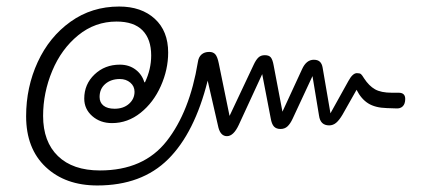

<svg xmlns="http://www.w3.org/2000/svg" viewBox="-20 -604 1307 588"><path d="M60 -248Q60 -337 95.5 -414Q131 -491 196 -537.5Q261 -584 345 -584Q413 -584 454 -546.5Q495 -509 495 -443Q495 -391 472.5 -340.5Q450 -290 410.5 -258.5Q371 -227 323 -227Q287 -227 262.5 -248.5Q238 -270 238 -302Q238 -346 269.5 -376Q301 -406 347 -406Q375 -406 395 -391Q415 -376 422 -352H424Q443 -392 443 -434Q443 -484 416.5 -511Q390 -538 337 -538Q271 -538 219.5 -496Q168 -454 140 -387Q112 -320 112 -249Q112 -170 157.5 -126Q203 -82 286 -82Q420 -82 490.5 -172Q561 -262 586 -414Q588 -429 597 -437Q606 -445 621 -445Q633 -445 639.5 -437.5Q646 -430 650 -410L683 -249L757 -406Q764 -421 771.5 -428Q779 -435 791 -435Q804 -435 809.5 -428Q815 -421 818 -404L845 -262L905 -392Q918 -421 941 -421Q953 -421 959.5 -415Q966 -409 968 -397L992 -257L1047 -356Q1060 -380 1073 -380Q1082 -380 1085.5 -377Q1089 -374 1095 -364Q1110 -341 1128.5 -330.5Q1147 -320 1180 -320H1201Q1221 -320 1221 -301Q1221 -286 1213.5 -278.5Q1206 -271 1193 -272L1164 -273Q1129 -274 1107.5 -287.5Q1086 -301 1072 -329L1029 -253Q1019 -236 1009.5 -228Q1000 -220 988 -220Q961 -220 957 -250L937 -371L876 -240Q869 -225 860.5 -217Q852 -209 839 -209Q826 -209 819 -216.5Q812 -224 809 -242L783 -377L711 -221Q695 -187 675 -187Q656 -187 649 -213L616 -357Q576 -197 495 -116.5Q414 -36 278 -36Q180 -36 120 -92.5Q60 -149 60 -248ZM392 -323Q392 -340 379 -351Q366 -362 347 -362Q320 -362 302.5 -347Q285 -332 285 -307Q285 -290 297 -280.5Q309 -271 331 -271Q358 -271 375 -286Q392 -301 392 -323Z"/></svg>

Font: Kodchasan ExtraLight
Style: Italic
Weight: 275
Italic angle: -10°
Version: Version 1.000; ttfautohint (v1.6)